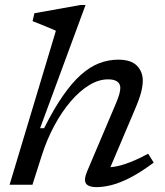

<svg xmlns="http://www.w3.org/2000/svg" viewBox="-20 -760 678 790"><path d="M152 -120.5 113.5 0H19.5L210 -633.5Q201 -637.5 183.8 -644.8Q166.5 -652 147.5 -659.8Q128.5 -667.5 114 -673L121.5 -705.5L311.5 -739.5H332L145 -232.5H161.5Q201 -311.5 238.8 -365.8Q276.5 -420 313.5 -452.8Q350.5 -485.5 388.5 -500Q426.5 -514.5 466.5 -514.5Q519 -514.5 543.2 -489.8Q567.5 -465 567.5 -428Q567.5 -408 560.8 -381Q554 -354 535 -309.5L421.5 -42L412 -72Q435.5 -70.5 462.5 -76.2Q489.5 -82 521.2 -94.8Q553 -107.5 589.5 -127.5L612.5 -91Q559.5 -51.5 516.2 -29.2Q473 -7 438.8 1.5Q404.5 10 377 10Q345 10 334.2 -4.2Q323.5 -18.5 338.5 -55L456 -332Q467 -358 471 -373Q475 -388 475 -398.5Q475 -414.5 462.8 -424Q450.5 -433.5 424.5 -433.5Q386.5 -433.5 347.2 -409.8Q308 -386 271.2 -343.2Q234.5 -300.5 203.8 -243.5Q173 -186.5 152 -120.5Z"/></svg>

Font: Newsreader 7pt
Style: Italic
Weight: 400
Italic angle: -17°
Designer: Hugues Gentile
Foundry: Production Type
Version: Version 1.003